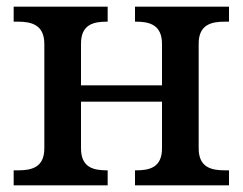

<svg xmlns="http://www.w3.org/2000/svg" viewBox="-20 -556 729 576"><path d="M21 0H303V-45H301C261 -45 223 -53 223 -111V-251H466V-111C466 -53 428 -45 388 -45H385V0H667V-45H655C615 -45 576 -53 576 -111V-425C576 -483 615 -491 655 -491H667V-536H385V-491H388C428 -491 466 -482 466 -424V-300H223V-425C223 -483 261 -491 301 -491H303V-536H21V-491H34C74 -491 113 -482 113 -424V-111C113 -53 74 -45 34 -45H21Z"/></svg>

Font: Noto Serif Thai Medium
Style: Regular
Weight: 500
Designer: Monotype Design Team
Foundry: Monotype Imaging Inc.
Version: Version 1.901;PS 001.901;hotconv 1.0.88;makeotf.lib2.5.64775